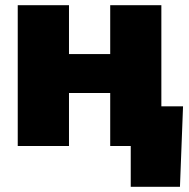

<svg xmlns="http://www.w3.org/2000/svg" viewBox="-20 -559 725 735"><path d="M459.5 -352.1V-203.1H186V-352.1ZM244.1 -539.1V0H47.9V-539.1ZM597.7 -539.1V0H401.9V-539.1ZM480.5 156.2V0H433.6V-151.9H680.7L668.9 156.2Z"/></svg>

Font: Inter 18pt Black
Style: Regular
Weight: 900
Designer: Rasmus Andersson
Foundry: rsms
Version: Version 4.001;git-66647c0bb